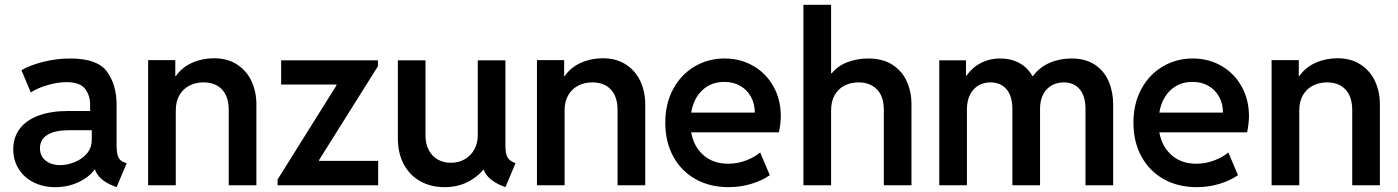

<svg xmlns="http://www.w3.org/2000/svg" viewBox="-20 -772 5825 800"><path d="M35.2 -150.4Q35.2 -198.7 61.8 -234.9Q88.4 -271 140.4 -290.3Q192.4 -309.6 265.6 -309.6H355.5V-334Q356 -373.5 334.7 -401.6Q313.5 -429.7 256.8 -429.7Q220.7 -429.7 178.5 -417.5Q136.2 -405.3 108.4 -386.7L69.3 -479.5Q105 -500.5 160.4 -514.4Q215.8 -528.3 272.5 -528.3Q386.7 -528.3 426.3 -472.9Q465.8 -417.5 465.8 -335.9V-166Q465.8 -134.3 472.7 -118.2Q479.5 -102.1 497.1 -95.7L507.8 -91.8L465.8 7.8L451.2 2Q419.9 -10.3 400.9 -28.1Q381.8 -45.9 375.5 -66.4H374.5Q352.1 -34.2 307.6 -13.2Q263.2 7.8 210 7.8Q159.7 7.8 119.9 -12.2Q80.1 -32.2 57.6 -68.4Q35.2 -104.5 35.2 -150.4ZM231.4 -84Q258.8 -84 289.3 -95.7Q319.8 -107.4 341.1 -131.3Q362.3 -155.3 362.3 -189.5V-229.5H268.6Q210 -229.5 178.2 -210.4Q146.5 -191.4 146.5 -154.3Q146.5 -121.6 170.2 -102.8Q193.8 -84 231.4 -84Z M597.2 -521.5H710.4V-455.1H712.9Q737.3 -490.7 779.1 -509.8Q820.8 -528.8 870.6 -529.3Q928.2 -529.3 968.3 -502.9Q1008.3 -476.6 1028.3 -433.1Q1048.3 -389.6 1048.3 -337.9V0H933.1V-312.5Q933.1 -369.1 905.3 -398.9Q877.4 -428.7 827.6 -428.7Q794.9 -428.7 768.8 -415Q742.7 -401.4 727.5 -375.2Q712.4 -349.1 712.4 -312.5V0H597.2Z M1136.7 -24.4 1381.8 -416V-419.9H1151.4V-520.5H1554.7V-496.1L1309.6 -105.5V-101.6H1555.7V0H1136.7Z M1637.7 -197.3V-520.5H1752.9V-208Q1752.9 -171.4 1767.1 -145.5Q1781.2 -119.6 1804.9 -106.7Q1828.6 -93.8 1858.4 -93.8Q1891.1 -93.8 1916.7 -108.6Q1942.4 -123.5 1956.5 -149.7Q1970.7 -175.8 1970.7 -208V-520.5H2085.9V-163.1Q2086.4 -130.9 2094.7 -116.2Q2103 -101.6 2127.9 -91.8L2085.9 7.8Q2049.8 -4.9 2026.9 -23.2Q2003.9 -41.5 1995.6 -64.5H1994.1Q1964.8 -30.8 1924.1 -11.5Q1883.3 7.8 1832 7.8Q1775.9 7.8 1731.9 -16.4Q1688 -40.5 1662.8 -86.7Q1637.7 -132.8 1637.7 -197.3Z M2217.3 -521.5H2330.6V-455.1H2333Q2357.4 -490.7 2399.2 -509.8Q2440.9 -528.8 2490.7 -529.3Q2548.3 -529.3 2588.4 -502.9Q2628.4 -476.6 2648.4 -433.1Q2668.5 -389.6 2668.5 -337.9V0H2553.2V-312.5Q2553.2 -369.1 2525.4 -398.9Q2497.6 -428.7 2447.8 -428.7Q2415 -428.7 2388.9 -415Q2362.8 -401.4 2347.7 -375.2Q2332.5 -349.1 2332.5 -312.5V0H2217.3Z M2752 -260.7Q2752 -340.3 2784.9 -401.1Q2817.9 -461.9 2874.3 -495.1Q2930.7 -528.3 2999 -528.3Q3064.5 -528.3 3117.7 -498Q3170.9 -467.8 3202.1 -412.8Q3233.4 -357.9 3233.4 -287.1Q3232.9 -255.9 3225.6 -220.7H2859.9Q2870.6 -160.6 2911.4 -125.2Q2952.1 -89.8 3013.7 -89.8Q3052.7 -89.8 3088.1 -103.3Q3123.5 -116.7 3147.5 -136.7L3187.5 -42Q3155.3 -19.5 3110.4 -5.9Q3065.4 7.8 3015.6 7.8Q2937.5 7.8 2877.7 -25.9Q2817.9 -59.6 2784.9 -120.6Q2752 -181.6 2752 -260.7ZM3125 -302.7Q3125 -339.4 3109.1 -368.4Q3093.3 -397.5 3064.7 -414.1Q3036.1 -430.7 2999 -430.7Q2943.8 -431.2 2906.7 -396.5Q2869.6 -361.8 2859.9 -302.7Z M3327.6 -752H3442.9V-466.8H3445.8Q3470.2 -497.1 3510.5 -512.7Q3550.8 -528.3 3598.1 -528.3Q3658.2 -528.3 3698.5 -502.2Q3738.8 -476.1 3758.3 -432.9Q3777.8 -389.6 3777.8 -337.9V0H3662.6V-312.5Q3663.1 -369.1 3634.5 -398.9Q3606 -428.7 3557.1 -428.7Q3524.4 -428.7 3498.5 -415.3Q3472.7 -401.9 3457.8 -375.7Q3442.9 -349.6 3442.9 -312.5V0H3327.6Z M3893.6 -520.5H4004.9V-457H4007.3Q4031.7 -491.7 4067.6 -510Q4103.5 -528.3 4146.5 -528.3Q4192.9 -528.3 4227.5 -509.3Q4262.2 -490.2 4281.7 -455.1H4284.2Q4310.5 -491.2 4352.5 -509.8Q4394.5 -528.3 4444.3 -528.3Q4503.9 -528.3 4543 -501.7Q4582 -475.1 4600.1 -431.6Q4618.2 -388.2 4618.2 -336.9V0H4502.9V-318.4Q4502.9 -371.6 4478.8 -400.1Q4454.6 -428.7 4412.1 -428.7Q4384.8 -428.7 4362.3 -416.3Q4339.8 -403.8 4326.7 -378.9Q4313.5 -354 4313.5 -318.4V0H4198.2V-318.4Q4198.2 -371.6 4173.8 -400.1Q4149.4 -428.7 4106.4 -428.7Q4079.1 -428.7 4056.9 -415.8Q4034.7 -402.8 4021.7 -377.4Q4008.8 -352.1 4008.8 -315.4V0H3893.6Z M4702.6 -260.7Q4702.6 -340.3 4735.6 -401.1Q4768.6 -461.9 4825 -495.1Q4881.3 -528.3 4949.7 -528.3Q5015.1 -528.3 5068.4 -498Q5121.6 -467.8 5152.8 -412.8Q5184.1 -357.9 5184.1 -287.1Q5183.6 -255.9 5176.3 -220.7H4810.5Q4821.3 -160.6 4862.1 -125.2Q4902.8 -89.8 4964.4 -89.8Q5003.4 -89.8 5038.8 -103.3Q5074.2 -116.7 5098.1 -136.7L5138.2 -42Q5106 -19.5 5061 -5.9Q5016.1 7.8 4966.3 7.8Q4888.2 7.8 4828.4 -25.9Q4768.6 -59.6 4735.6 -120.6Q4702.6 -181.6 4702.6 -260.7ZM5075.7 -302.7Q5075.7 -339.4 5059.8 -368.4Q5043.9 -397.5 5015.4 -414.1Q4986.8 -430.7 4949.7 -430.7Q4894.5 -431.2 4857.4 -396.5Q4820.3 -361.8 4810.5 -302.7Z M5278.3 -521.5H5391.6V-455.1H5394Q5418.5 -490.7 5460.2 -509.8Q5502 -528.8 5551.8 -529.3Q5609.4 -529.3 5649.4 -502.9Q5689.5 -476.6 5709.5 -433.1Q5729.5 -389.6 5729.5 -337.9V0H5614.3V-312.5Q5614.3 -369.1 5586.4 -398.9Q5558.6 -428.7 5508.8 -428.7Q5476.1 -428.7 5450 -415Q5423.8 -401.4 5408.7 -375.2Q5393.6 -349.1 5393.6 -312.5V0H5278.3Z"/></svg>

Font: Reddit Sans Fudge SemiBold
Style: Regular
Weight: 600
Designer: Stephen Hutchings
Foundry: Reddit
Version: Version 1.011